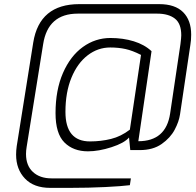

<svg xmlns="http://www.w3.org/2000/svg" viewBox="-20 -727 949 930"><path d="M58 22Q58 2 61 -19L141 -521Q171 -707 364 -707H751Q828 -707 867 -668Q906 -629 906 -559Q906 -532 902 -509L852 -173Q847 -138 826 -98.5Q805 -59 763 -29.5Q721 0 657 0H611L605 -61Q582 -34 520 -14Q458 6 406 6Q335 6 292 -37Q249 -80 249 -179Q249 -291 285 -373.5Q321 -456 381.5 -499.5Q442 -543 515 -543Q576 -543 628 -527Q680 -511 714 -479L650 -43Q784 -43 804 -177L854 -513Q858 -545 858 -556Q858 -613 827 -637Q796 -661 741 -661H357Q212 -661 189 -513L109 -15Q106 3 106 19Q106 75 139.5 106Q173 137 230 137H614L609 170Q570 175 490 179Q410 183 319 183H223Q144 183 101 138Q58 93 58 22ZM609 -99 663 -461Q622 -482 588 -489.5Q554 -497 514 -497Q454 -497 404.5 -459Q355 -421 326 -350.5Q297 -280 297 -185Q297 -42 416 -42Q469 -42 517.5 -54Q566 -66 609 -99Z"/></svg>

Font: Exo Light
Style: Italic
Weight: 300
Italic angle: -9°
Designer: Natanael Gama
Foundry: Natanael Gama
Version: Version 1.500; ttfautohint (v1.6)